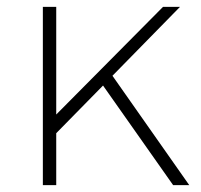

<svg xmlns="http://www.w3.org/2000/svg" viewBox="-20 -540 586 560"><path d="M532 0H485L280.5 -290.5L144 -151.5V0H105V-520H144V-206L455.5 -520H505L308 -319Z"/></svg>

Font: Argentum Novus ExtraLight
Style: Regular
Weight: 250
Designer: Julieta Ulanovsky (font) & Cristiano Sobral (main changes)
Foundry: Julieta Ulanovsky (font) & Cristiano Sobral (main changes)
Version: Version 3.00;November 27, 2020;FontCreator 13.0.0.2655 64-bi